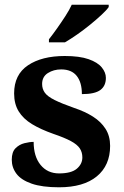

<svg xmlns="http://www.w3.org/2000/svg" viewBox="-20 -786 528 816"><path d="M231 10Q159 10 114.5 -5.5Q70 -21 50 -47.5Q30 -74 30 -107Q30 -140 46 -156Q62 -172 84 -177.5Q106 -183 123 -183Q123 -121 152.5 -85Q182 -49 231 -49Q283 -49 306.5 -69Q330 -89 330 -117Q330 -139 319 -155.5Q308 -172 281 -186.5Q254 -201 207 -217Q153 -236 116 -258.5Q79 -281 59.5 -312.5Q40 -344 40 -389Q40 -469 99 -508.5Q158 -548 255 -548Q318 -548 356.5 -534.5Q395 -521 412.5 -499.5Q430 -478 430 -455Q430 -421 406.5 -403.5Q383 -386 328 -386Q328 -436 306 -463.5Q284 -491 240 -491Q208 -491 183.5 -475.5Q159 -460 159 -429Q159 -408 170.5 -392Q182 -376 212 -361Q242 -346 296 -327Q341 -312 375 -290.5Q409 -269 428.5 -238.5Q448 -208 448 -166Q448 -83 391.5 -36.5Q335 10 231 10ZM188 -619Q203 -638 221.5 -664Q240 -690 257.5 -717Q275 -744 285 -766H442V-756Q433 -743 411.5 -723Q390 -703 363 -681Q336 -659 308 -639.5Q280 -620 256 -606H188Z"/></svg>

Font: Noto Serif Tamil
Style: Regular
Weight: 400
Designer: Indian Type Foundry, Tom Grace, and the Monotype Design Team
Foundry: Monotype Imaging Inc.
Version: Version 2.003